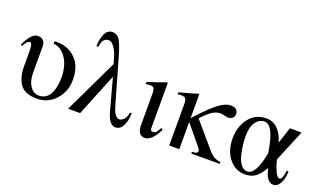

<svg xmlns="http://www.w3.org/2000/svg" viewBox="-74 -1088 2487 1503"><g transform="rotate(20 1169.5 -336.0)"><path d="M255 -460H282Q371 -460 432.5 -398.5Q494 -337 494 -225Q494 -127 432 -58.5Q370 10 278 10Q177 10 137.5 -46Q98 -102 98 -198V-318Q98 -388 78 -388Q53 -388 30 -339L16 -345Q68 -455 119 -455Q182 -455 182 -385V-174Q182 -140 189.5 -107.5Q197 -75 221.5 -46.5Q246 -18 284 -18Q345 -18 374.5 -72Q404 -126 404 -209Q404 -316 354 -382Q312 -436 255 -440Z M1001 -137H1016Q1015 -72 993 -30.5Q971 11 932 11Q880 11 852 -90L780 -355L636 0H536L751 -450L738 -495Q723 -548 699.5 -580.5Q676 -613 652 -613Q629 -613 613.5 -596.5Q598 -580 592 -536H577Q577 -594 597 -638.5Q617 -683 659 -683Q698 -683 720 -647.5Q742 -612 765 -532L877 -142Q901 -59 941 -59Q958 -59 977 -78.5Q996 -98 1001 -137Z M1273 -107 1288 -99Q1236 10 1175 10Q1116 10 1116 -78V-344Q1116 -393 1083 -393Q1060 -393 1041 -389V-407Q1104 -426 1196 -460L1200 -456V-79Q1200 -56 1220 -56Q1236 -56 1245.5 -65.5Q1255 -75 1273 -107Z M1799 0H1562V-15H1571Q1609 -15 1609 -39Q1609 -49 1593 -68L1462 -227V0H1378V-341Q1378 -377 1369 -389.5Q1360 -402 1335 -402Q1329 -402 1303 -400V-416L1333 -424Q1393 -440 1458 -460L1462 -458V-258Q1522 -325 1568 -368.5Q1614 -412 1644 -430.5Q1674 -449 1691.5 -454.5Q1709 -460 1727 -460Q1755 -460 1770.5 -446.5Q1786 -433 1786 -412Q1786 -386 1770.5 -374.5Q1755 -363 1736 -363Q1724 -363 1703 -368.5Q1682 -374 1672 -374Q1637 -374 1604.5 -353.5Q1572 -333 1521 -279L1694 -77Q1721 -45 1743.5 -32Q1766 -19 1799 -15Z M2310 -129H2325Q2325 -70 2303.5 -30Q2282 10 2246 10Q2190 10 2166 -100Q2136 -46 2101 -18Q2066 10 2012 10Q1931 10 1878 -55.5Q1825 -121 1825 -223Q1825 -322 1878.5 -391Q1932 -460 2021 -460Q2081 -460 2120.5 -417.5Q2160 -375 2175 -314L2220 -450H2317L2208 -187Q2218 -141 2237.5 -96.5Q2257 -52 2277 -52Q2301 -52 2310 -129ZM2127 -208Q2094 -432 2016 -432Q1974 -432 1944.5 -392.5Q1915 -353 1915 -273Q1915 -239 1919.5 -201Q1924 -163 1934.5 -119Q1945 -75 1967.5 -46.5Q1990 -18 2021 -18Q2091 -18 2127 -208Z"/></g></svg>

Font: STIX MathJax Main
Style: Regular
Weight: 400
Designer: MicroPress Inc., with final additions and corrections provided by Coen Hoffman, Elsevier (retired)
Version: Version 1.1.1